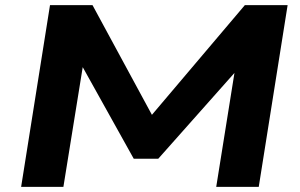

<svg xmlns="http://www.w3.org/2000/svg" viewBox="-20 -725 1165 745"><path d="M62 0 174 -705H339L580 -260H553L930 -705H1096L984 0H819L895 -475H919L594 -109H499L294 -477H303L226 0Z"/></svg>

Font: Nunito Sans 10pt Expanded ExtraBold
Style: Italic
Weight: 800
Width: 7
Italic angle: -9°
Designer: Vernon Adams
Foundry: Vernon Adams
Version: Version 3.101;gftools[0.9.27]